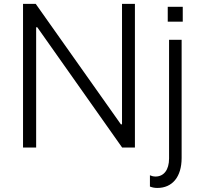

<svg xmlns="http://www.w3.org/2000/svg" viewBox="-20 -747 1020 972"><path d="M663 -727.3H597.7V-117.5H592L160.9 -727.3H96.6V0H163V-609H168.7L598.4 0H663ZM829.2 -712.7V-637.4H905.2V-712.7ZM776.6 204.5C852.6 204.5 899.5 148.1 899.5 52.9V-545.5H835.9V55.4C835.9 113.6 808.9 146.7 767.4 146.7C754.6 146.7 745.4 143.1 739 140.3V197.4C748.6 201.3 760.3 204.5 776.6 204.5Z"/></svg>

Font: TID UI Light
Style: Regular
Weight: 300
Designer: The TID Project Authors
Foundry: Bakken & Bæck
Version: Version 1.001;hotconv 1.0.109;makeotfexe 2.5.65596